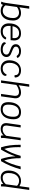

<svg xmlns="http://www.w3.org/2000/svg" viewBox="2254 -3084 841 5388"><g transform="rotate(90 2674.0 -390.5)"><path d="M557 -337Q557 -239 527 -160.5Q497 -82 435.5 -36Q374 10 284 10Q230 10 187.5 -6.5Q145 -23 118 -55Q110 -30 99 -15Q88 0 75 0Q44 0 26 -12Q51 -53 62 -132L155 -791H225L186 -514Q260 -560 349 -560Q443 -560 500 -500Q557 -440 557 -337ZM487 -337Q487 -418 445 -461Q403 -504 337 -504Q257 -504 177 -447L131 -123Q156 -87 194 -67.5Q232 -48 282 -48Q349 -48 395.5 -87.5Q442 -127 464.5 -192.5Q487 -258 487 -337Z M709 -268Q707 -238 707 -222Q707 -139 747 -93.5Q787 -48 859 -48Q921 -48 960 -67.5Q999 -87 1026 -132Q1034 -146 1048 -146Q1063 -146 1090 -126Q1060 -60 999.5 -25Q939 10 856 10Q754 10 695 -51.5Q636 -113 636 -219Q636 -380 710 -470Q784 -560 916 -560Q1013 -560 1064.5 -509.5Q1116 -459 1116 -365Q1116 -318 1108 -268ZM716 -322H1048Q1051 -342 1051 -369Q1051 -437 1015.5 -471.5Q980 -506 911 -506Q833 -506 783 -459Q733 -412 716 -322Z M1166 -92Q1166 -127 1202 -136Q1224 -95 1267 -70.5Q1310 -46 1368 -46Q1434 -46 1473 -74Q1512 -102 1512 -154Q1512 -180 1495.5 -198.5Q1479 -217 1454 -228.5Q1429 -240 1386 -256Q1333 -275 1300 -291.5Q1267 -308 1244 -337.5Q1221 -367 1221 -413Q1221 -484 1277.5 -522Q1334 -560 1416 -560Q1486 -560 1535.5 -535Q1585 -510 1608 -462Q1580 -437 1563 -437Q1551 -437 1540 -451Q1520 -479 1490.5 -492.5Q1461 -506 1416 -506Q1359 -506 1324.5 -482Q1290 -458 1290 -417Q1290 -377 1322 -355Q1354 -333 1419 -309Q1471 -290 1503.5 -273Q1536 -256 1558.5 -227Q1581 -198 1581 -155Q1581 -79 1523 -34.5Q1465 10 1366 10Q1313 10 1267 -4Q1221 -18 1193.5 -41.5Q1166 -65 1166 -92Z M1672 -227Q1672 -325 1707.5 -401Q1743 -477 1808 -518.5Q1873 -560 1957 -560Q2051 -560 2104.5 -513Q2158 -466 2155 -387Q2144 -382 2130.5 -378.5Q2117 -375 2108 -375Q2100 -375 2094 -382Q2088 -389 2088 -404Q2088 -453 2051.5 -479.5Q2015 -506 1950 -506Q1889 -506 1842 -472Q1795 -438 1769 -376Q1743 -314 1743 -232Q1743 -148 1787 -97Q1831 -46 1903 -46Q1962 -46 2001.5 -71.5Q2041 -97 2074 -157Q2091 -157 2100.5 -147.5Q2110 -138 2110 -121Q2110 -85 2083 -55Q2056 -25 2008.5 -7.5Q1961 10 1904 10Q1798 10 1735 -54Q1672 -118 1672 -227Z M2739 -408Q2739 -398 2737 -376L2684 0H2616L2668 -369Q2670 -391 2670 -399Q2670 -450 2642.5 -477Q2615 -504 2563 -504Q2518 -504 2463.5 -483.5Q2409 -463 2364 -429L2304 0H2236L2347 -791H2415L2373 -494Q2421 -526 2473.5 -543Q2526 -560 2576 -560Q2653 -560 2696 -519.5Q2739 -479 2739 -408Z M2847 -200Q2847 -312 2880.5 -393Q2914 -474 2977 -517Q3040 -560 3127 -560Q3327 -560 3327 -353Q3327 -240 3293.5 -158.5Q3260 -77 3197 -33.5Q3134 10 3047 10Q2847 10 2847 -200ZM3257 -350Q3257 -428 3223 -466Q3189 -504 3120 -504Q3024 -504 2970.5 -425Q2917 -346 2917 -202Q2917 -122 2951 -84Q2985 -46 3055 -46Q3151 -46 3204 -125.5Q3257 -205 3257 -350Z M3856 -113Q3851 -76 3851 -54Q3851 -32 3856 -7Q3832 5 3811 5Q3793 5 3786.5 -4.5Q3780 -14 3780 -41Q3780 -60 3781 -72Q3749 -32 3702 -11Q3655 10 3600 10Q3521 10 3478 -30Q3435 -70 3435 -143Q3435 -161 3438 -182L3490 -550H3558L3506 -182Q3503 -163 3503 -147Q3503 -44 3610 -44Q3661 -44 3707.5 -69.5Q3754 -95 3791 -144L3848 -550H3917Z M4732 -550Q4650 -247 4503 0H4441Q4405 -112 4387.5 -206Q4370 -300 4367 -404Q4334 -301 4290 -207Q4246 -113 4179 0H4115Q4077 -114 4060 -245Q4043 -376 4043 -550H4111Q4110 -523 4110 -473Q4110 -359 4122 -266.5Q4134 -174 4160 -91Q4279 -280 4354 -550H4420Q4417 -281 4484 -89Q4597 -292 4652 -550Z M5218 -128Q5212 -85 5212 -52Q5212 -30 5215 -8Q5190 4 5167 4Q5143 4 5143 -50V-61Q5103 -24 5060 -7Q5017 10 4964 10Q4871 10 4818.5 -47.5Q4766 -105 4766 -207Q4766 -312 4803 -392Q4840 -472 4907 -516Q4974 -560 5063 -560Q5100 -560 5140 -546.5Q5180 -533 5204 -513L5243 -791H5311ZM5151 -136 5194 -447Q5175 -472 5136 -489Q5097 -506 5056 -506Q4990 -506 4940 -469.5Q4890 -433 4863 -366.5Q4836 -300 4836 -212Q4836 -130 4870 -88Q4904 -46 4971 -46Q5074 -46 5151 -136Z"/></g></svg>

Font: Krub
Style: Italic
Weight: 400
Italic angle: -8°
Designer: Ekaluck Peanpanawate
Foundry: Cadson Demak Co.,Ltd.
Version: Version 1.000; ttfautohint (v1.6)